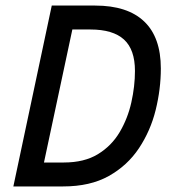

<svg xmlns="http://www.w3.org/2000/svg" viewBox="-20 -670 620 690"><path d="M28 0 166 -650H322Q438 -650 498 -593Q558 -536 558 -424Q558 -350 539.5 -275Q521 -200 479.5 -137.5Q438 -75 371 -37.5Q304 0 207 0ZM138 -86H209Q283 -86 332 -116Q381 -146 410 -195Q439 -244 452 -302Q465 -360 465 -415Q465 -492 425.5 -528Q386 -564 305 -564H240Z"/></svg>

Font: Sometype Mono Medium
Style: Italic
Weight: 500
Italic angle: -12°
Monospace: yes
Designer: Ryoichi Tsunekawa
Foundry: Dharma Type
Version: Version 1.000; ttfautohint (v1.8.3)